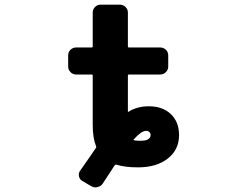

<svg xmlns="http://www.w3.org/2000/svg" viewBox="-20 -735 1040 832"><path d="M337.9 49.8Q325.2 43 322.3 29.3Q319.3 15.6 327.1 4.9Q376 -64.5 395.5 -93.8Q398.4 -96.7 396.5 -100.6Q381.8 -136.7 381.8 -193.4V-407.2Q381.8 -412.1 377 -412.1H309.6Q295.9 -412.1 285.6 -422.4Q275.4 -432.6 275.4 -446.3V-495.1Q275.4 -509.8 285.6 -519.5Q295.9 -529.3 309.6 -529.3H377Q381.8 -529.3 381.8 -534.2V-680.7Q381.8 -694.3 391.6 -704.6Q401.4 -714.8 416 -714.8H499Q513.7 -714.8 523.9 -704.6Q534.2 -694.3 534.2 -680.7V-534.2Q534.2 -529.3 538.1 -529.3H673.8Q688.5 -529.3 698.7 -519.5Q709 -509.8 709 -495.1V-446.3Q709 -432.6 698.7 -422.4Q688.5 -412.1 673.8 -412.1H538.1Q534.2 -412.1 534.2 -407.2V-252.9Q534.2 -248 537.1 -251Q574.2 -274.4 625 -274.4Q684.6 -274.4 720.2 -240.7Q755.9 -207 755.9 -149.4Q755.9 -85.9 707 -47.9Q658.2 -9.8 578.1 -9.8Q520.5 -9.8 484.4 -21.5Q480.5 -22.5 477.5 -19.5Q450.2 23.4 425.8 59.6Q418 72.3 403.3 75.2Q398.4 77.1 394.5 77.1Q384.8 77.1 376 72.3ZM559.6 -130.9Q558.6 -129.9 558.6 -128.9Q558.6 -127 561.5 -127Q571.3 -125 589.8 -125Q631.8 -125 632.8 -150.4Q632.8 -157.2 627.4 -162.6Q622.1 -168 612.3 -168Q591.8 -167 559.6 -130.9Z"/></svg>

Font: Rounded-L Mgen+ 1mn bold
Style: Bold
Weight: 700
Designer: [Source Han Sans]
Ryoko NISHIZUKA  (kana & ideographs); Paul D. Hunt (Latin, Greek & Cyrillic); Wenlong ZHANG  (bopomofo
Version: Version 1.059.20150602